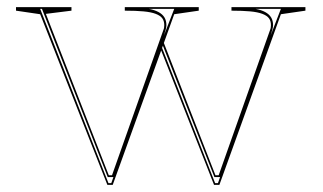

<svg xmlns="http://www.w3.org/2000/svg" viewBox="-20 -520 909 540"><path d="M437 -409 586 -27H595L740 -437Q741 -439 741.5 -442.5Q742 -446 742 -449Q742 -461 736.5 -468.5Q731 -476 718 -481Q705 -486 683.5 -488Q662 -490 631 -490V-500H839V-490L770 -480L597 0H582L429 -389ZM282 0 93 -480 25 -490V-500H181V-490L109 -481L286 -27H295L440 -437Q441 -439 441.5 -442.5Q442 -446 442 -449Q442 -461 436.5 -468.5Q431 -476 418 -481Q405 -486 383.5 -488Q362 -490 331 -490V-500H539V-490L470 -480L297 0ZM285 -5H293L299 -22H283L98 -495H93ZM399 -495Q415 -492 426 -486Q437 -480 442.5 -471Q448 -462 448 -449Q448 -444 446 -436.5Q444 -429 441 -420L470 -495ZM434 -390 585 -5H593L599 -22H583L436 -397ZM699 -495Q715 -492 726 -486Q737 -480 742.5 -471Q748 -462 748 -449Q748 -444 746 -436.5Q744 -429 741 -420L770 -495Z"/></svg>

Font: Kalnia Glaze Thin
Style: Regular
Weight: 100
Designer: Frida Medrano
Foundry: Frida Medrano
Version: Version 1.110